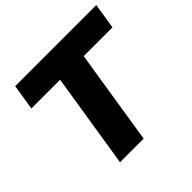

<svg xmlns="http://www.w3.org/2000/svg" viewBox="-173 -881 1058 1058"><g transform="rotate(-45 355.5 -352.5)"><path d="M191 0 279 -555H55L79 -705H711L687 -555H463L375 0Z"/></g></svg>

Font: Nunito Sans 12pt Black
Style: Italic
Weight: 900
Italic angle: -9°
Designer: Vernon Adams
Foundry: Vernon Adams
Version: Version 3.101;gftools[0.9.27]